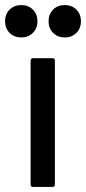

<svg xmlns="http://www.w3.org/2000/svg" viewBox="-64 -739 340 759"><path d="M67 -509H143Q153 -509 153 -499V-10Q153 0 143 0H67Q57 0 57 -10V-499Q57 -509 67 -509ZM128 -655Q128 -683 146 -701Q164 -719 192 -719Q220 -719 238 -701Q256 -683 256 -655Q256 -627 238 -609Q220 -591 192 -591Q164 -591 146 -609Q128 -627 128 -655ZM-44 -655Q-44 -683 -26 -701Q-8 -719 20 -719Q48 -719 66 -701Q84 -683 84 -655Q84 -627 66 -609Q48 -591 20 -591Q-8 -591 -26 -609Q-44 -627 -44 -655Z"/></svg>

Font: Barlow Semi Condensed Medium
Style: Regular
Weight: 500
Width: 4
Designer: Jeremy Tribby
Foundry: Tribby Type
Version: Version 1.422; ttfautohint (v1.8)